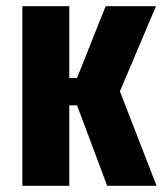

<svg xmlns="http://www.w3.org/2000/svg" viewBox="-20 -598 532 618"><path d="M52 0V-578H203V-347H228L320 -578H482L366 -304L484 0H325L228 -259H203V0Z"/></svg>

Font: Oswald SemiBold
Style: Regular
Weight: 600
Designer: Vernon Adams
Foundry: Vernon Adams
Version: Version 4.103;gftools[0.9.33.dev8+g029e19f]